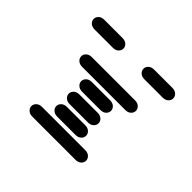

<svg xmlns="http://www.w3.org/2000/svg" viewBox="-182 -1119 1363 1363"><g transform="rotate(45 500.0 -437.0)"><path d="M284.2 -13.7H715.8Q743.2 -13.7 758.8 -28.3Q774.4 -43 774.4 -62.5Q774.4 -82 758.8 -96.7Q743.2 -111.3 715.8 -111.3H284.2Q256.8 -111.3 241.2 -96.7Q225.6 -82 225.6 -62.5Q225.6 -43 241.2 -28.3Q256.8 -13.7 284.2 -13.7ZM409.2 -138.7H590.8Q618.2 -138.7 633.8 -153.3Q649.4 -168 649.4 -187.5Q649.4 -207 633.8 -221.7Q618.2 -236.3 590.8 -236.3H409.2Q381.8 -236.3 366.2 -221.7Q350.6 -207 350.6 -187.5Q350.6 -168 366.2 -153.3Q381.8 -138.7 409.2 -138.7ZM409.2 -263.7H590.8Q618.2 -263.7 633.8 -278.3Q649.4 -293 649.4 -312.5Q649.4 -332 633.8 -346.7Q618.2 -361.3 590.8 -361.3H409.2Q381.8 -361.3 366.2 -346.7Q350.6 -332 350.6 -312.5Q350.6 -293 366.2 -278.3Q381.8 -263.7 409.2 -263.7ZM409.2 -388.7H590.8Q618.2 -388.7 633.8 -403.3Q649.4 -418 649.4 -437.5Q649.4 -457 633.8 -471.7Q618.2 -486.3 590.8 -486.3H409.2Q381.8 -486.3 366.2 -471.7Q350.6 -457 350.6 -437.5Q350.6 -418 366.2 -403.3Q381.8 -388.7 409.2 -388.7ZM284.2 -513.7H715.8Q743.2 -513.7 758.8 -528.3Q774.4 -543 774.4 -562.5Q774.4 -582 758.8 -596.7Q743.2 -611.3 715.8 -611.3H284.2Q256.8 -611.3 241.2 -596.7Q225.6 -582 225.6 -562.5Q225.6 -543 241.2 -528.3Q256.8 -513.7 284.2 -513.7ZM159.2 -763.7H340.8Q368.2 -763.7 383.8 -778.3Q399.4 -793 399.4 -812.5Q399.4 -832 383.8 -846.7Q368.2 -861.3 340.8 -861.3H159.2Q131.8 -861.3 116.2 -846.7Q100.6 -832 100.6 -812.5Q100.6 -793 116.2 -778.3Q131.8 -763.7 159.2 -763.7ZM659.2 -763.7H840.8Q868.2 -763.7 883.8 -778.3Q899.4 -793 899.4 -812.5Q899.4 -832 883.8 -846.7Q868.2 -861.3 840.8 -861.3H659.2Q631.8 -861.3 616.2 -846.7Q600.6 -832 600.6 -812.5Q600.6 -793 616.2 -778.3Q631.8 -763.7 659.2 -763.7Z"/></g></svg>

Font: Sixtyfour Convergence
Style: Regular
Weight: 400
Designer: Jens Kutilek
Foundry: Jens Kutilek
Version: Version 2.001